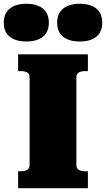

<svg xmlns="http://www.w3.org/2000/svg" viewBox="-67 -998 562 1018"><path d="M90 -126V-585Q90 -607 77 -614Q64 -621 44 -621H29V-710H399V-621H384Q364 -621 351 -614Q338 -607 338 -585V-126Q338 -104 351 -97Q364 -90 384 -90H399V0H29V-90H44Q64 -90 77 -97Q90 -104 90 -126ZM192 -877Q192 -829 160.5 -803.5Q129 -778 72 -778Q17 -778 -15 -803Q-47 -828 -47 -877Q-47 -927 -15 -952.5Q17 -978 72 -978Q129 -978 160.5 -952.5Q192 -927 192 -877ZM475 -877Q475 -829 444 -803.5Q413 -778 355 -778Q300 -778 268 -803Q236 -828 236 -877Q236 -927 268 -952.5Q300 -978 355 -978Q413 -978 444 -952.5Q475 -927 475 -877Z"/></svg>

Font: Roboto Serif Black
Style: Regular
Weight: 900
Designer: Greg Gazdowicz
Foundry: Commercial Type
Version: Version 1.008